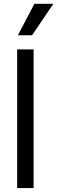

<svg xmlns="http://www.w3.org/2000/svg" viewBox="-20 -959 292 979"><path d="M151.4 0H67.4V-707H151.4ZM155.3 -939.5H252L143.6 -779.3H71.3Z"/></svg>

Font: WEMIX Pretendard Variable
Style: Regular
Weight: 400
Designer: Base glyphs from Inter by Rasmus Andersson; Hangeul glyphs from Noto Sans CJK(Source Han Sans) by Jang Soo-young and Kan
Foundry: Kil Hyung-jin
Version: Version 1.000;Glyphs 3.2 (3208)